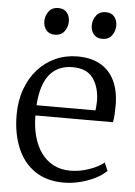

<svg xmlns="http://www.w3.org/2000/svg" viewBox="-55 -825 620 879"><g transform="rotate(5 254.5 -386.0)"><path d="M270.5 11Q191.5 11 137.8 -26Q84 -63 56.8 -128.8Q29.5 -194.5 29.5 -280Q29.5 -344.5 48.8 -397.8Q68 -451 102.5 -489.5Q137 -528 183.8 -549Q230.5 -570 285.5 -570Q374 -570 424 -519.5Q474 -469 477.5 -372Q477.5 -343.5 476.5 -322Q475.5 -300.5 471.5 -284H115.5Q115.5 -233.5 127 -190Q138.5 -146.5 161.2 -114.2Q184 -82 218 -64Q252 -46 296.5 -46Q339.5 -46 383.5 -61.5Q427.5 -77 450.5 -97L466.5 -60Q447.5 -40.5 416.2 -24.5Q385 -8.5 347 1.2Q309 11 270.5 11ZM116.5 -331H387.5Q388.5 -338 389.2 -347.2Q390 -356.5 390.2 -364.5Q390.5 -372.5 390.5 -375Q390 -436.5 361.2 -477.8Q332.5 -519 265.5 -519Q235.5 -519 209.8 -509Q184 -499 164.2 -477Q144.5 -455 132.2 -419Q120 -383 116.5 -331ZM170.5 -660Q146 -660 132.2 -676.5Q118.5 -693 118.5 -717.5Q118.5 -742 133.5 -762.5Q148.5 -783 177.5 -783H178.5Q203.5 -783 217 -766.5Q230.5 -750 230.5 -725.5Q230.5 -701 215.8 -680.5Q201 -660 171.5 -660ZM388.5 -660Q364 -660 350.2 -676.5Q336.5 -693 336.5 -717.5Q336.5 -742 351.5 -762.5Q366.5 -783 395.5 -783H396.5Q421.5 -783 435 -766.5Q448.5 -750 448.5 -725.5Q448.5 -701 433.8 -680.5Q419 -660 389.5 -660Z"/></g></svg>

Font: Merriweather 7pt Light
Style: Regular
Weight: 300
Designer: Eben Sorkin
Foundry: Eben Sorkin
Version: Version 2.200;gftools[0.9.31]